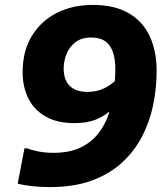

<svg xmlns="http://www.w3.org/2000/svg" viewBox="-20 -752 660 784"><path d="M183.2 12Q149.6 12 112.7 8.3Q75.9 4.5 52.2 -2.4L80 -146.4H90.8Q107.3 -139.5 135.7 -133.8Q164.1 -128 198.6 -128Q264.1 -128 308.7 -149.5Q353.3 -170.9 381.5 -207.1Q409.8 -243.2 424.7 -288.4Q439.7 -333.5 445.2 -380.9Q450.8 -428.2 450.8 -471.4Q450.8 -532.6 427.6 -565.7Q404.5 -598.8 352 -598.8Q313.3 -598.8 288.6 -580Q263.8 -561.3 251.9 -532Q240 -502.8 240 -472Q240 -426.1 264.5 -401.5Q289 -376.8 337 -376.8Q376 -376.8 407.2 -392.3Q438.5 -407.7 458.4 -430.8H502L439.8 -308Q411.5 -280.4 374.2 -264.8Q336.9 -249.2 285.6 -249.2Q212.3 -249.2 165.2 -276.8Q118.1 -304.3 95.2 -351.3Q72.4 -398.2 72.4 -456.8Q72.4 -543.9 110 -605.3Q147.6 -666.7 212.2 -699.4Q276.8 -732 358.8 -732Q447.5 -732 505.5 -698.2Q563.5 -664.5 591.6 -603.7Q619.6 -543 619.6 -463Q619.6 -392.7 605.6 -324.2Q591.6 -255.8 560.4 -195.3Q529.1 -134.9 478.3 -88.1Q427.4 -41.3 354.4 -14.6Q281.4 12 183.2 12Z"/></svg>

Font: Kufam
Style: Italic
Weight: 400
Italic angle: -11°
Designer: Artur Schmal
Foundry: Original Type
Version: Version 1.301; ttfautohint (v1.8.3)